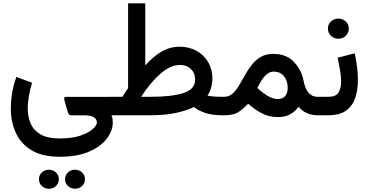

<svg xmlns="http://www.w3.org/2000/svg" viewBox="-20 -698 2233 1163"><path d="M341.8 251.5Q235.4 251.5 170.2 211.7Q105 171.9 75.2 105Q45.4 38.1 45.4 -42Q45.4 -82 52.5 -129.4Q59.6 -176.8 79.1 -231.9L174.3 -196.8Q160.2 -150.9 154.1 -111.3Q147.9 -71.8 147.9 -41Q147.9 9.3 165.8 50.5Q183.6 91.8 225.8 116.2Q268.1 140.6 341.8 140.6Q417 140.6 466.8 123.5Q516.6 106.4 541.7 83.7Q566.9 61 566.9 44.4Q566.9 23.4 548.3 12Q529.8 0.5 488.8 0.5H414.6Q399.9 0.5 395.3 -9Q390.6 -18.6 386.2 -33.7L369.6 -92.8Q367.7 -100.6 369.6 -106Q371.6 -111.3 382.8 -111.3H664.1V0.5H654.8Q660.2 12.7 661.6 22.5Q663.1 32.2 663.1 43.5Q663.1 93.8 627 141.6Q590.8 189.5 519.5 220.5Q448.2 251.5 341.8 251.5ZM374 387.7Q374 363.3 391.6 346.7Q409.2 330.1 434.6 330.1Q459.5 330.1 477.1 346.7Q494.6 363.3 494.6 387.7Q494.6 412.1 477.1 428.7Q459.5 445.3 434.6 445.3Q409.2 445.3 391.6 428.5Q374 411.6 374 387.7ZM215.8 387.7Q215.8 363.3 233.4 346.7Q251 330.1 276.4 330.1Q301.3 330.1 318.8 346.7Q336.4 363.3 336.4 387.7Q336.4 412.1 318.8 428.7Q301.3 445.3 276.4 445.3Q251 445.3 233.4 428.5Q215.8 411.6 215.8 387.7Z M1067.9 -415Q1126 -415 1170.9 -389.9Q1215.8 -364.7 1241.2 -321.3Q1266.6 -277.8 1266.6 -222.7Q1266.6 -195.8 1259 -168Q1251.5 -140.1 1236.8 -118.7Q1249.5 -115.7 1269.3 -113.8Q1289.1 -111.8 1324.2 -111.8H1338.9V0H1324.7Q1264.2 0 1223.4 -13.9Q1182.6 -27.8 1153.8 -49.8Q1108.9 -27.3 1043.7 -13.7Q978.5 0 897.5 0H644.5V-111.8H721.7Q730 -125.5 738.8 -138.7Q747.6 -151.9 755.9 -164.6V-677.7H859.9V-302.2Q909.2 -356.9 959.5 -386Q1009.8 -415 1067.9 -415ZM1070.3 -304.7Q1013.2 -304.7 952.4 -252Q891.6 -199.2 835 -111.8H898.9Q1020.5 -111.8 1091.3 -134.5Q1162.1 -157.2 1162.1 -215.8Q1162.1 -254.9 1136.5 -279.8Q1110.8 -304.7 1070.3 -304.7Z M1340.8 0H1319.3V-111.8H1338.4Q1367.2 -111.8 1388.2 -130.6Q1409.2 -149.4 1427 -179Q1444.8 -208.5 1463.1 -241.7Q1481.4 -274.9 1504.4 -304.4Q1527.3 -334 1558.8 -352.8Q1590.3 -371.6 1634.8 -371.6Q1713.9 -371.6 1760 -323.5Q1806.2 -275.4 1819.8 -204.6Q1829.6 -156.2 1851.1 -134Q1872.6 -111.8 1899.4 -111.8H1912.1V0H1898.9Q1867.7 0 1837.6 -13.4Q1807.6 -26.9 1789.1 -51.8Q1766.6 -21.5 1736.6 -5.1Q1706.5 11.2 1661.1 11.2Q1611.3 11.2 1568.8 -10.3Q1526.4 -31.7 1482.9 -69.8Q1453.1 -38.1 1424.1 -19Q1395 0 1340.8 0ZM1637.7 -264.2Q1615.2 -264.2 1596.9 -249Q1578.6 -233.9 1564.2 -211.2Q1549.8 -188.5 1539.1 -165.5Q1554.7 -149.9 1569.8 -138.4Q1585 -127 1598.6 -118.7Q1633.8 -98.1 1661.1 -98.1Q1692.9 -98.1 1707.8 -116.7Q1722.7 -135.3 1722.7 -166Q1722.7 -208 1700.2 -236.1Q1677.7 -264.2 1637.7 -264.2Z M1971.2 0H1892.6V-111.8H1971.2Q2014.6 -111.8 2030.5 -137.7Q2046.4 -163.6 2046.4 -203.6Q2046.4 -235.8 2039.6 -273.7Q2032.7 -311.5 2025.4 -348.6L2128.9 -375Q2137.7 -332.5 2142.8 -292Q2147.9 -251.5 2147.9 -213.9Q2147.9 -152.3 2131.3 -104Q2114.7 -55.7 2075.9 -27.8Q2037.1 0 1971.2 0ZM1966.3 -524.4Q1966.3 -550.3 1984.6 -567.9Q2002.9 -585.4 2029.8 -585.4Q2056.2 -585.4 2074.5 -567.9Q2092.8 -550.3 2092.8 -524.4Q2092.8 -499 2074.5 -481.2Q2056.2 -463.4 2029.8 -463.4Q2002.9 -463.4 1984.6 -481.2Q1966.3 -499 1966.3 -524.4Z"/></svg>

Font: Vazirmatn RD UI Medium
Style: Regular
Weight: 500
Designer: Saber Rastikerdar
Foundry: Saber Rastikerdar
Version: Version 33.003